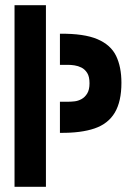

<svg xmlns="http://www.w3.org/2000/svg" viewBox="-20 -720 514 740"><path d="M36 0V-700H157V0ZM211 -208V-328H246Q255 -328 268 -329.5Q281 -331 294 -338Q307 -345 316 -359.5Q325 -374 325 -399Q325 -425 316 -439Q307 -453 294 -459.5Q281 -466 267.5 -468Q254 -470 245 -470H211V-590Q304 -591 355.5 -569Q407 -547 427.5 -504.5Q448 -462 448 -401Q448 -329 422.5 -286Q397 -243 344.5 -225Q292 -207 211 -208Z"/></svg>

Font: Stick No Bills
Style: Bold
Weight: 700
Version: Version 2.000